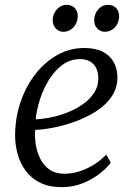

<svg xmlns="http://www.w3.org/2000/svg" viewBox="-20 -764 546 794"><path d="M438 -91.5Q424 -71.5 394.5 -47.8Q365 -24 324 -7Q283 10 235 10Q182.5 10 145.2 -8.8Q108 -27.5 85 -59.5Q62 -91.5 51.8 -131Q41.5 -170.5 42.5 -211.5Q44 -281.5 66 -345Q88 -408.5 126.8 -458Q165.5 -507.5 216.8 -536.5Q268 -565.5 328.5 -565.5Q375 -565.5 405.2 -549.8Q435.5 -534 450.5 -506.5Q465.5 -479 465.5 -444.5Q465.5 -398.5 440.8 -363.2Q416 -328 376 -302.8Q336 -277.5 289.8 -261Q243.5 -244.5 200 -236Q156.5 -227.5 125.5 -227Q123 -198 128 -166.2Q133 -134.5 146.8 -107Q160.5 -79.5 185 -62.5Q209.5 -45.5 247 -45.5Q274.5 -45.5 304 -54Q333.5 -62.5 363.2 -80Q393 -97.5 419.5 -124.5ZM311 -519.5Q270.5 -519.5 238.2 -495.8Q206 -472 182.8 -434.5Q159.5 -397 145.5 -353.8Q131.5 -310.5 127.5 -270.5Q160.5 -272 196.2 -279.8Q232 -287.5 265.8 -301.8Q299.5 -316 326.8 -336Q354 -356 370.2 -381.8Q386.5 -407.5 386.5 -438.5Q386.5 -478.5 366.2 -499Q346 -519.5 311 -519.5ZM241.5 -632.5Q223.5 -632.5 210.5 -646.5Q197.5 -660.5 198 -681.5Q199 -708 215.8 -726Q232.5 -744 255 -744Q277 -744 289.5 -730.5Q302 -717 301.5 -697Q301 -669.5 283.8 -651Q266.5 -632.5 241.5 -632.5ZM413 -632.5Q395 -632.5 382 -646.5Q369 -660.5 369.5 -681.5Q370.5 -708 386.8 -726Q403 -744 426 -744Q448 -744 460.5 -730.5Q473 -717 472.5 -697Q472.5 -669.5 455.2 -651Q438 -632.5 413 -632.5Z"/></svg>

Font: Merriweather 24pt Light
Style: Italic
Weight: 300
Italic angle: -7.8°
Version: Version 2.101